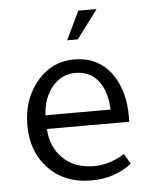

<svg xmlns="http://www.w3.org/2000/svg" viewBox="-50 -698 612 752"><g transform="rotate(-5 256.0 -321.5)"><path d="M447 -204H123Q127 -131 173.5 -87Q220 -43 294 -43Q356 -43 415 -80L438 -40Q372 12 279 12Q171 12 107 -59Q48 -123 48 -225Q48 -331 111 -402Q168 -466 252 -466Q353 -466 406 -384Q447 -320 447 -226ZM122 -258H378Q375 -331 342.5 -372Q310 -413 253 -413Q199 -413 162.5 -370Q126 -327 122 -258ZM358 -655 274 -543H232L286 -655Z"/></g></svg>

Font: Tajawal
Style: Regular
Weight: 400
Designer: Boutros Fonts
Foundry: Created by Boutros International 2017
Version: Version 1.700